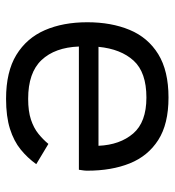

<svg xmlns="http://www.w3.org/2000/svg" viewBox="8 -558 562 617"><g transform="rotate(90 288.5 -250.0)"><path d="M526 -223H130Q133 -146 173.5 -103Q214 -60 298 -60Q338 -60 365 -69Q392 -78 410.5 -93Q429 -108 443 -125L508 -86Q488 -58 461 -36Q434 -14 394.5 -1.5Q355 11 298 11Q211 11 157 -22Q103 -55 77.5 -113.5Q52 -172 52 -250Q52 -327 76.5 -386Q101 -445 154.5 -478Q208 -511 294 -511Q379 -511 430.5 -478Q482 -445 505.5 -386.5Q529 -328 529 -250Q529 -243 528 -236.5Q527 -230 526 -223ZM131 -286H449Q446 -355 409.5 -397.5Q373 -440 294 -440Q213 -440 175.5 -399Q138 -358 131 -286Z"/></g></svg>

Font: Nata Sans
Style: Regular
Weight: 400
Designer: Daniel Uzquiano Cruz
Version: Version 1.001